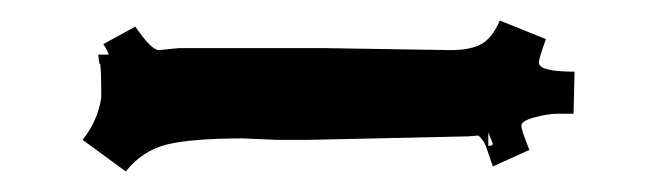

<svg xmlns="http://www.w3.org/2000/svg" viewBox="-20 -167 637 187"><path d="M297.9 -120.1 418.9 -118.2Q438 -118.2 448.7 -124Q459.5 -129.9 466.8 -147L511.7 -128.9Q504.9 -110.4 504.9 -106Q504.9 -97.2 539.6 -97.2L538.6 -56.2H522.9Q513.7 -56.2 500.7 -52.7Q487.8 -49.3 487.8 -44.7Q487.8 -40 495.6 -21L460 -4.9Q456.1 -16.1 454.1 -22.2Q452.1 -28.3 449.5 -31.2Q446.8 -34.2 446.3 -34.7Q445.8 -35.2 441.9 -34.7Q438 -34.2 436.5 -34.2L281.7 -30.8H249.5L216.8 -32.2Q167.5 -32.2 143.1 -26.4Q118.7 -20.5 102.5 0L60.5 -30.8Q75.2 -49.3 78.6 -71.8V-82Q78.6 -96.2 77.6 -105H76.7L75.7 -113.8H85.9Q84.5 -118.7 80.6 -124L111.8 -141.1Q127.4 -118.2 134.8 -118.2L153.8 -120.1ZM460 -26.9 455.6 -38.1V-24.9Q460 -24.9 460 -26.9Z"/></svg>

Font: Eater Caps
Style: Regular
Weight: 400
Version: Version 001.002